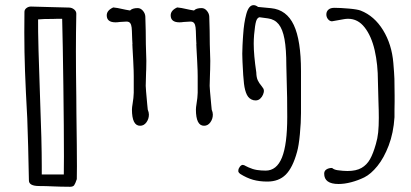

<svg xmlns="http://www.w3.org/2000/svg" viewBox="-20 -696 1576 736"><path d="M274.9 -58.1Q274.9 -23.4 274.4 -9.8V-9.3Q268.6 8.3 264.2 14.2Q259.8 20 248.5 20Q229 20 213.1 19.5Q197.3 19 186 18.6Q155.3 17.1 130.4 17.1Q90.3 17.1 90.8 -4.9Q90.3 -39.1 87.9 -135Q85.4 -231 84.5 -242.2Q78.6 -348.6 75.9 -422.9Q73.2 -497.1 73.2 -571.3Q73.2 -623 73.7 -650.4Q73.7 -659.2 81.3 -665Q88.9 -670.9 98.6 -670.9L171.4 -668.9L244.1 -667Q254.9 -667 263.7 -660.2Q272.5 -653.3 272.5 -643.6Q271 -568.8 271 -499.5Q271 -425.8 272.5 -323.7L272.9 -262.7Q274.9 -121.6 274.9 -58.1ZM225.1 -96.7Q225.1 -201.2 222.9 -367.9Q220.7 -534.7 218.3 -624H201.7Q194.3 -623.5 185.1 -623.5Q143.6 -623.5 126 -621.6Q125.5 -586.9 127.7 -502.2Q129.9 -417.5 133.8 -313.5Q140.1 -153.8 140.1 -58.6V-27.3H224.6V-28.8Q225.1 -45.9 225.1 -96.7Z M550.8 -256.8Q550.8 -240.2 541.3 -227.1Q531.7 -213.9 517.1 -213.9Q485.8 -213.9 485.8 -276.4Q485.8 -283.7 488.3 -298.3Q492.2 -321.3 492.7 -340.3V-404.3Q492.7 -424.3 491.2 -451.2L490.7 -462.9L487.8 -516.1V-517.1L487.3 -526.9H487.8L486.8 -544.4L486.3 -557.6Q485.8 -580.1 484.6 -590.8Q483.4 -601.6 479 -607.4Q474.6 -613.3 464.8 -613.3L439.5 -611.8Q430.2 -610.4 422.9 -610.4Q389.2 -610.4 389.2 -637.2Q389.2 -656.2 414.1 -667.5Q430.2 -666 448.2 -661.6Q462.9 -658.2 478.5 -655.8Q487.3 -665 507.8 -665Q519 -665 527.8 -654.8Q536.6 -644.5 537.1 -632.3Q539.1 -576.7 539.1 -526.9Q541 -476.1 541 -462.9L540.5 -429.7Q540 -426.8 540 -419.9Q538.6 -384.8 538.6 -367.2V-366.7Q538.6 -357.9 544.4 -295.9L546.4 -275.9Q550.8 -265.1 550.8 -256.8Z M795.9 -256.8Q795.9 -240.2 786.4 -227.1Q776.9 -213.9 762.2 -213.9Q731 -213.9 731 -276.4Q731 -283.7 733.4 -298.3Q737.3 -321.3 737.8 -340.3V-404.3Q737.8 -424.3 736.3 -451.2L735.8 -462.9L732.9 -516.1V-517.1L732.4 -526.9H732.9L731.9 -544.4L731.4 -557.6Q731 -580.1 729.7 -590.8Q728.5 -601.6 724.1 -607.4Q719.7 -613.3 710 -613.3L684.6 -611.8Q675.3 -610.4 668 -610.4Q634.3 -610.4 634.3 -637.2Q634.3 -656.2 659.2 -667.5Q675.3 -666 693.4 -661.6Q708 -658.2 723.6 -655.8Q732.4 -665 752.9 -665Q764.2 -665 772.9 -654.8Q781.7 -644.5 782.2 -632.3Q784.2 -576.7 784.2 -526.9Q786.1 -476.1 786.1 -462.9L785.6 -429.7Q785.2 -426.8 785.2 -419.9Q783.7 -384.8 783.7 -367.2V-366.7Q783.7 -357.9 789.6 -295.9L791.5 -275.9Q795.9 -265.1 795.9 -256.8Z M1081.1 -247.6Q1081.1 -142.1 1060.8 -92Q1040.5 -42 998.5 -42Q981 -42 965.1 -44.4Q949.2 -46.9 933.1 -54.2Q931.2 -55.2 922.9 -59.1Q916 -63.5 910.6 -64Q904.3 -63.5 899.2 -56.6Q894 -49.8 893.6 -42.5V-38.1Q895 -33.7 900.9 -29.3Q925.8 -13.7 950.2 -6.8Q974.6 0 1004.9 0Q1048.8 0 1075.4 -26.6Q1102.1 -53.2 1118.7 -113.8Q1125.5 -137.7 1129.6 -182.1Q1133.8 -226.6 1133.8 -262.7V-423.3Q1133.8 -541.5 1106.2 -600.1Q1078.6 -658.7 1019.5 -664.6L969.2 -669.4Q960.4 -676.3 952.1 -676.3Q933.6 -676.3 924.3 -642.6Q915 -608.9 912.1 -562.5L911.1 -548.3Q910.6 -541.5 909.7 -523.2Q908.7 -504.9 908.7 -490.2Q908.7 -477.1 909.2 -470.7L909.7 -456.5Q912.1 -401.4 915.3 -375Q918.5 -348.6 926.5 -332.5Q934.6 -316.4 951.2 -312Q957 -311 959.5 -311Q970.2 -311 977.5 -317.9Q984.9 -324.7 988.3 -333.5Q991.7 -342.3 991.7 -347.2Q991.7 -352.5 989.3 -356.9Q986.8 -361.3 981.9 -367.2Q973.1 -377.4 968 -388.4Q962.9 -399.4 962.4 -418.9Q952.6 -484.9 952.6 -528.3Q952.6 -545.4 954.1 -563Q957.5 -600.6 961.7 -614.3Q965.8 -627.9 974.6 -629.9L1007.3 -625.5Q1032.7 -622.1 1048.1 -603.3Q1063.5 -584.5 1070.6 -545.9Q1077.6 -507.3 1077.6 -444.3L1080.6 -321.8Q1081.1 -292 1081.1 -247.6Z M1231 -640.6Q1231 -630.4 1237.3 -622.6Q1243.7 -614.7 1252.4 -614.3L1298.8 -622.6Q1306.6 -624 1314.5 -624Q1352.1 -624 1377.9 -590.8Q1403.8 -557.6 1416.3 -503.2Q1428.7 -448.7 1428.7 -384.3Q1428.7 -364.3 1430.7 -307.6Q1432.1 -272 1432.1 -244.1Q1432.1 -212.4 1429.7 -188.7Q1427.2 -165 1420.9 -144Q1410.6 -107.4 1398.4 -85.7Q1386.2 -64 1365.7 -52.2Q1345.2 -40.5 1312 -40.5Q1295.9 -40.5 1274.4 -43.5Q1260.7 -45.4 1252.9 -52.2Q1240.2 -52.2 1231.4 -46.6Q1222.7 -41 1222.7 -30.3Q1222.7 9.3 1277.8 9.3Q1300.8 9.3 1326.7 2.4Q1352.5 -4.4 1376.5 -16.1Q1401.9 -28.8 1426.8 -59.6Q1451.7 -90.3 1470 -138.2Q1488.3 -186 1492.2 -246.6V-273.4Q1492.7 -286.6 1492.7 -305.2V-329.1Q1492.7 -374 1491.9 -394Q1491.2 -414.1 1487.8 -454.6Q1481.9 -525.9 1448.5 -580.3Q1415 -634.8 1362.8 -655.3Q1350.6 -660.2 1317.4 -663.1Q1284.2 -666 1261.7 -666Q1246.6 -666 1238.8 -658.9Q1231 -651.9 1231 -640.6Z"/></svg>

Font: Amatica SC
Style: Bold
Weight: 400
Designer: Vernon Adams, Ben Nathan
Foundry: newtypography
Version: Version 2.000